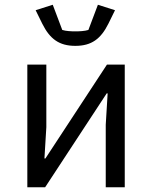

<svg xmlns="http://www.w3.org/2000/svg" viewBox="-20 -788 640 808"><path d="M95 0H170L429 -395H433L425 -263V0H505V-516H430L171 -121H167L175 -253V-516H95ZM297 -595C365 -595 404 -624 436 -688L464 -745L392 -768L352 -662C337 -657 313 -656 297 -656C281 -656 257 -657 242 -662L202 -768L130 -745L158 -688C190 -624 229 -595 297 -595Z"/></svg>

Font: IBM Mono
Style: Regular
Weight: 400
Monospace: yes
Designer: Mike Abbink, Paul van der Laan, Pieter van Rosmalen
Foundry: Bold Monday
Version: Version 2.3